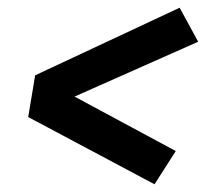

<svg xmlns="http://www.w3.org/2000/svg" viewBox="-20 -589 540 497"><path d="M380 -112 53 -286 71 -394 445 -569 493 -481 173 -339 435 -198Z"/></svg>

Font: Iosevka Curly Slab XBdObl
Style: Regular
Weight: 800
Italic angle: -9°
Monospace: yes
Designer: Belleve Invis
Foundry: Belleve Invis
Version: Version 11.1.0; ttfautohint (v1.8.3)